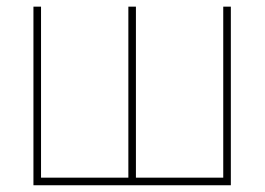

<svg xmlns="http://www.w3.org/2000/svg" viewBox="-20 -549 784 569"><path d="M79.1 -529.3H101.6V-22.5H360.4V-529.3H382.8V-22.5H641.6V-529.3H664.1V0H79.1Z"/></svg>

Font: Inter 24pt Thin
Style: Regular
Weight: 250
Designer: Rasmus Andersson
Foundry: rsms
Version: Version 4.001;git-66647c0bb